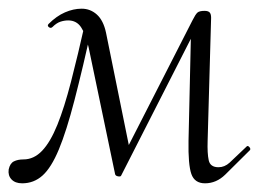

<svg xmlns="http://www.w3.org/2000/svg" viewBox="-25 -413 602 442"><path d="M447 9Q423 9 415.5 -12.5Q408 -34 409 -89L415 -353L442 -378L254 -9Q253 -6 247 -7Q241 -8 240 -12L179 -304Q172 -335 161.5 -350.5Q151 -366 132 -366Q123 -366 114 -363Q105 -360 96 -351Q92 -347 87.5 -350.5Q83 -354 87 -358Q105 -376 124.5 -384.5Q144 -393 163 -393Q183 -393 198 -379.5Q213 -366 219 -338L275 -62L251 -39L418 -366Q425 -380 429.5 -384Q434 -388 446 -388Q454 -388 457.5 -384.5Q461 -381 461 -372L453 -89Q452 -60 455.5 -44Q459 -28 478 -28Q492 -28 503.5 -38.5Q515 -49 542 -75Q545 -79 549 -74.5Q553 -70 550 -67Q514 -31 493.5 -11Q473 9 447 9ZM26 9Q10 9 1.5 0Q-7 -9 -5 -23Q-2 -37 7 -41.5Q16 -46 29 -46Q53 -46 72 -66Q91 -86 107 -125.5Q123 -165 138.5 -225Q154 -285 172 -365L189 -361Q165 -254 146.5 -182.5Q128 -111 110.5 -69Q93 -27 73 -9Q53 9 26 9Z"/></svg>

Font: Cormorant Garamond Light
Style: Italic
Weight: 300
Italic angle: -10°
Designer: Christian Thalmann (Catharsis Fonts)
Foundry: Catharsis Fonts
Version: Version 4.001